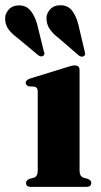

<svg xmlns="http://www.w3.org/2000/svg" viewBox="-76 -728 393 748"><path d="M234 -455V-63.5Q234 -41.5 248.5 -36L266.5 -31Q279.5 -26 279.5 -15Q279.5 0 260.5 0H44.5Q25.5 0 25.5 -15Q25.5 -25.5 38 -31L57 -36Q71 -41.5 71 -63.5V-372Q71 -387.5 58.5 -390.5L36.5 -391.5Q24 -395.5 24 -405.5Q24 -416 41 -422L182 -465.5Q194 -469.5 201 -471.2Q208 -473 216 -473Q234 -473 234 -455ZM229 -633 254 -527.5Q255.5 -522 255.8 -517.5Q256 -513 251.5 -510Q243.5 -503.5 231.5 -511.5L151.5 -580.5Q129 -597.5 116.8 -616.2Q104.5 -635 105 -659Q105.5 -677.5 120.8 -693Q136 -708.5 162.5 -707.5Q189 -706.5 204.8 -686.5Q220.5 -666.5 229 -633ZM68.5 -634.5 94.5 -529Q100 -516.5 93.5 -511.5Q85.5 -504.5 73.5 -512.5L-7.5 -580Q-30.5 -596.5 -43.5 -614.8Q-56.5 -633 -56 -657Q-56 -675.5 -41.2 -691.5Q-26.5 -707.5 0 -707Q26 -706.5 42.5 -687Q59 -667.5 68.5 -634.5Z"/></svg>

Font: Fraunces 72pt S000
Style: Bold
Weight: 700
Version: Version 1.000; ttfautohint (v1.8.3)